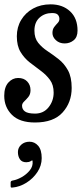

<svg xmlns="http://www.w3.org/2000/svg" viewBox="-34 -552 380 884"><path d="M213 -125.5Q213 -161 196 -184.2Q179 -207.5 153.8 -226Q128.5 -244.5 103 -264.5Q77.5 -284.5 60.5 -312.8Q43.5 -341 43.5 -385Q43.5 -427 63.5 -460.2Q83.5 -493.5 118.5 -512.8Q153.5 -532 199 -532Q254 -532 288.5 -500Q323 -468 323 -411Q323 -381 305.2 -366.5Q287.5 -352 263.5 -352Q239.5 -352 223.5 -366.8Q207.5 -381.5 207.5 -400Q207.5 -417 215.5 -427.5Q223.5 -438 231.5 -446.2Q239.5 -454.5 239.5 -464.5Q239.5 -476.5 232.2 -484.2Q225 -492 206 -492Q171.5 -492 148 -470.8Q124.5 -449.5 124.5 -411Q124.5 -376.5 141.8 -355Q159 -333.5 184.8 -316.5Q210.5 -299.5 236 -279.5Q261.5 -259.5 278.8 -228.5Q296 -197.5 296 -147Q296 -80.5 254.2 -34.2Q212.5 12 127 12Q56.5 12 21 -23.2Q-14.5 -58.5 -14.5 -111Q-14.5 -151 4.5 -172Q23.5 -193 49.5 -193Q76 -193 91.2 -177Q106.5 -161 106.5 -137Q106.5 -118 96.8 -106Q87 -94 77.2 -84.8Q67.5 -75.5 67.5 -65.5Q67.5 -48.5 81 -38.8Q94.5 -29 127.5 -29Q166.5 -29 189.8 -58.2Q213 -87.5 213 -125.5ZM48.5 148Q48.5 128 63.8 114.2Q79 100.5 102 100.5Q125.5 100.5 141.8 119.2Q158 138 158 176Q158 210.5 138.2 240.2Q118.5 270 87.8 289.2Q57 308.5 24 311.5Q19.5 312 17.2 311.2Q15 310.5 15 305.5V288Q15 280.5 25 279Q43.5 276 65.5 263.8Q87.5 251.5 103 232.5Q118.5 213.5 116 190.5Q115.5 185.5 113.2 186.5Q111 187.5 107.5 190Q99 195 87 195Q67 195 57.8 181.5Q48.5 168 48.5 148Z"/></svg>

Font: Besley* Condensed
Style: Italic
Weight: 400
Width: 3
Italic angle: -13°
Designer: Owen Earl
Foundry: indestructible type*
Version: Version 3.000; ttfautohint (v1.8.3)